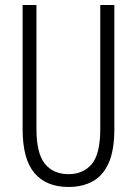

<svg xmlns="http://www.w3.org/2000/svg" viewBox="-20 -734 544 764"><path d="M435 -221Q435 -136 412.5 -85.5Q390 -35 349 -12.5Q308 10 253 10Q164 10 117 -45.5Q70 -101 70 -220V-714H125V-222Q125 -124 158.5 -82.5Q192 -41 253 -41Q311 -41 345 -81Q379 -121 379 -222V-714H435Z"/></svg>

Font: Noto Sans Thai ExtCond Light
Style: Regular
Weight: 300
Width: 2
Designer: Monotype Design Team
Foundry: Monotype Imaging Inc.
Version: Version 2.002; ttfautohint (v1.8.4.7-5d5b)